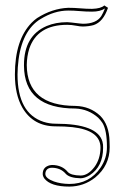

<svg xmlns="http://www.w3.org/2000/svg" viewBox="-20 -462 450 711"><path d="M186 5.9Q103.5 5.9 63 -63Q35.2 -111.3 35.2 -186Q35.2 -314.5 97.2 -377.9Q106.9 -387.7 117.2 -395Q173.3 -430.7 232.9 -433.1Q254.4 -433.1 276.9 -431.2Q300.3 -429.2 320.8 -429.2Q354 -430.2 366.2 -441.9L379.9 -433.1Q362.3 -380.9 326.7 -369.1Q309.6 -364.3 287.1 -363.8Q276.9 -363.8 262.2 -366.7Q244.6 -370.1 229 -370.1Q118.2 -370.1 88.4 -281.7Q79.6 -253.9 79.1 -221.2Q80.1 -70.3 259.8 -69.8Q313.5 -68.4 351.1 -33.2Q384.3 0 385.7 62.5Q385.7 70.8 386.2 83Q386.2 151.4 332 195.8Q290.5 228.5 236.8 229Q167.5 229 144 198.7Q138.2 189.9 138.2 182.1Q138.2 156.2 164.6 149.9Q169.4 148.9 172.9 148.9Q210.4 149.4 231 174.8Q242.7 187.5 278.8 188Q305.7 188 329.6 156.7Q351.6 127 352.1 85Q352.1 20.5 248 8.8Q220.7 5.9 186 5.9ZM186 -3.9Q340.8 -3.9 359.4 62.5Q362.3 73.2 361.8 85Q361.8 154.8 312 187Q293.9 197.8 278.8 198.2Q237.3 197.3 223.1 181.2Q204.6 159.7 172.9 159.2Q152.3 159.2 148.4 176.8Q147.9 179.7 147.9 182.1Q147.9 198.2 179.7 210Q204.6 218.8 236.8 219.2Q311.5 219.2 352.5 158.7Q376 123.5 376 83Q376 20 359.4 -6.8Q352.5 -17.1 343.8 -25.9Q307.6 -58.1 259.8 -60.1Q70.3 -60.1 68.8 -218.3Q68.8 -220.2 68.8 -221.2Q68.8 -329.6 152.8 -365.7Q186.5 -379.9 229 -379.9Q235.4 -379.9 275.4 -375Q281.7 -374.5 287.1 -374Q336.4 -374 355 -402.3Q361.8 -413.6 368.7 -430.7Q351.1 -418.9 320.8 -418.9Q298.3 -418.9 275.6 -420.9Q252.9 -422.9 232.9 -422.9Q181.2 -422.9 130.4 -391.6Q126 -388.7 122.6 -386.7Q54.2 -338.4 45.9 -212.4Q44.9 -198.7 44.9 -186Q44.9 -42 141.6 -10.7Q163.1 -3.9 186 -3.9Z"/></svg>

Font: Linux Biolinum Outline O
Style: Bold
Weight: 700
Designer: Philipp H. Poll
Foundry: Philipp H. Poll
Version: Version 0.9.2